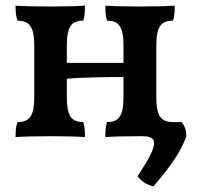

<svg xmlns="http://www.w3.org/2000/svg" viewBox="-20 -481 708 678"><path d="M621 -50H591C550 -50 532 -69 532 -137V-321C532 -389 550 -408 591 -408C596 -423 597 -439 597 -461C567 -459 520 -458 473 -458C427 -458 381 -459 352 -461C352 -439 353 -423 358 -408C398 -408 416 -389 416 -321V-259H216V-321C216 -389 234 -408 274 -408C279 -423 280 -439 280 -461C251 -459 205 -458 159 -458C112 -458 65 -459 35 -461C35 -439 36 -423 42 -408C82 -408 101 -389 101 -321V-137C101 -69 82 -50 42 -50C36 -35 35 -19 35 3C65 1 112 0 159 0C205 0 251 1 280 3C280 -19 279 -35 274 -50C234 -50 216 -69 216 -137V-203C269 -208 359 -209 416 -209V-137C416 -69 398 -50 358 -50C353 -35 352 -19 352 3C381 1 427 0 473 0H484C537 1 544 24 466 141C477 158 498 172 522 177C590 98 620 50 638 0C638 -18 633 -37 621 -50Z"/></svg>

Font: Vollkorn Semibold
Style: Regular
Weight: 600
Designer: Friedrich Althausen
Foundry: Friedrich Althausen
Version: Version 4.015;PS 004.015;hotconv 1.0.88;makeotf.lib2.5.64775